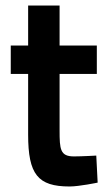

<svg xmlns="http://www.w3.org/2000/svg" viewBox="-20 -664 394 696"><path d="M331 -396V-499H196V-644H82V-499H19V-396H82V-176C82 -32 117 12 232 12C267 12 334 -2 334 -2L329 -100C329 -100 276 -97 248 -97C198 -97 196 -123 196 -192V-396Z"/></svg>

Font: TitilliumText22L
Style: 800 wt
Weight: 800
Designer: Campivisivi
Foundry: Campivisivi
Version: 1.000